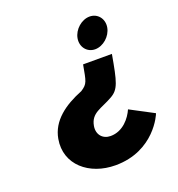

<svg xmlns="http://www.w3.org/2000/svg" viewBox="-142 -901 956 1033"><g transform="rotate(-20 336.0 -385.0)"><path d="M306.6 -423C203.4 -382 119.8 -322 102.5 -224C77.6 -83 194.4 15 344.4 15C567.4 15 642.8 -169 643.7 -174L509.2 -245C490.6 -202 445 -142 373 -142C328 -142 298 -176 306.5 -224C319 -295 376.5 -298 444.4 -337C493.4 -365 503.1 -403 529.9 -555H364.9C347.9 -462.4 348.3 -450 306.6 -423ZM554.9 -697C563.4 -745 531.4 -785 485.4 -785C439.4 -785 393.4 -745 384.9 -697C376.4 -649 408.4 -609 454.4 -609C500.4 -609 546.4 -649 554.9 -697Z"/></g></svg>

Font: Hussar Wysoki
Style: Obl
Weight: 700
Foundry: Cannot Into Space Fonts
Version: Version 0.92